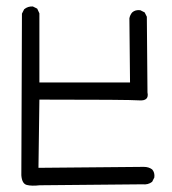

<svg xmlns="http://www.w3.org/2000/svg" viewBox="-20 -575 540 602"><path d="M104.5 5.9Q79.1 8.8 64 4.9Q48.8 1 46.9 -25.4L48.8 -532.2L55.7 -545.9Q67.4 -555.7 83 -554.7L96.7 -547.9L103.5 -533.2V-316.4H387.7L385.7 -517.6Q387.7 -528.3 394.5 -536.1Q404.3 -544.9 419.9 -543L433.6 -536.1L440.4 -522.5L442.4 -285.2Q448.2 -257.8 416 -260.3Q383.8 -262.7 103.5 -262.7L100.6 -48.8L430.7 -51.8Q446.3 -51.8 457 -43.9Q465.8 -34.2 463.9 -18.6L457 -4.9Q444.3 4.9 426.8 2.9Z"/></svg>

Font: JasonHandwriting2
Style: Regular
Weight: 400
Version: Version 1.05.10